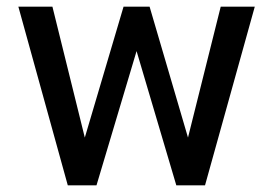

<svg xmlns="http://www.w3.org/2000/svg" viewBox="-20 -555 818 575"><path d="M35 -535H137L234 -143L350 -535H428L543 -143L641 -535H743L594 0H508L389 -402L269 0H183Z"/></svg>

Font: Prompt
Style: Regular
Weight: 400
Designer: Katatrad Team
Foundry: CadsonDemak
Version: Version 1.001